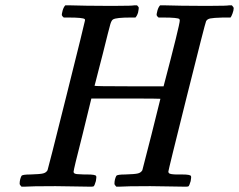

<svg xmlns="http://www.w3.org/2000/svg" viewBox="-20 -703 900 723"><path d="M61 0Q54 -7 54 -11Q54 -27 61 -41Q65 -46 95 -46Q131 -47 142.5 -50Q154 -53 159 -62Q161 -66 230.5 -344Q300 -622 300 -626Q300 -627 300 -629L299 -631Q293 -637 238 -637H220Q214 -642 213 -645.5Q212 -649 216 -664Q220 -677 226 -683H239Q307 -681 372 -681H421Q478 -681 486 -683H496Q502 -677 502.5 -674.5Q503 -672 500 -656Q496 -643 490 -637H472Q418 -637 406 -630Q400 -627 395.5 -612Q391 -597 367 -500Q360 -474 352 -442Q344 -410 340 -395L336 -380Q336 -378 466 -378H596Q657 -610 657 -626Q657 -627 656 -629V-631Q650 -637 595 -637H577Q571 -642 570 -645.5Q569 -649 573 -664Q577 -677 583 -683H596Q664 -681 729 -681H778Q835 -681 843 -683H853Q860 -676 860 -672Q860 -664 855.5 -652Q851 -640 848 -637H819Q783 -636 771.5 -633.5Q760 -631 756 -623Q753 -618 683.5 -340Q614 -62 614 -57Q614 -54 615.5 -52Q617 -50 619.5 -49Q622 -48 625 -47.5Q628 -47 633.5 -46.5Q639 -46 643 -46Q647 -46 654 -46Q661 -46 666 -46Q697 -46 699 -40Q701 -37 698 -21Q693 -3 689 -1Q686 0 677 0Q657 0 614 -1Q571 -2 546 -2Q453 -2 428 0H418Q411 -7 411 -11Q411 -27 418 -41Q422 -46 452 -46Q488 -47 499.5 -50Q511 -53 516 -62Q517 -64 550.5 -196.5Q584 -329 584 -331Q584 -332 454 -332H324L291 -197Q257 -64 257 -56Q257 -54 258.5 -52Q260 -50 262.5 -49Q265 -48 268.5 -47.5Q272 -47 277 -47Q282 -47 286.5 -46.5Q291 -46 297.5 -46Q304 -46 309 -46Q340 -46 342 -40Q344 -37 341 -21Q336 -3 332 -1Q329 0 320 0Q300 0 257 -1Q214 -2 189 -2Q96 -2 71 0Z"/></svg>

Font: KaTeX_Main
Style: Italic
Weight: 400
Version: Version 1.1; ttfautohint (v1.3)